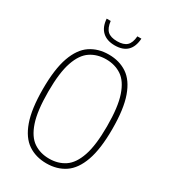

<svg xmlns="http://www.w3.org/2000/svg" viewBox="-223 -1040 1028 1159"><g transform="rotate(30 291.0 -460.5)"><path d="M291 9Q217 9 162.8 -27.5Q108.5 -64 78.8 -147.2Q49 -230.5 49 -370Q49 -509.5 78.8 -592.8Q108.5 -676 162.8 -712.5Q217 -749 291 -749Q365 -749 419.2 -712.5Q473.5 -676 503.2 -592.8Q533 -509.5 533 -370Q533 -230.5 503.2 -147.2Q473.5 -64 419.2 -27.5Q365 9 291 9ZM291 -24Q353 -24 399.2 -54.8Q445.5 -85.5 471.2 -160.5Q497 -235.5 497 -368Q497 -502.5 471.2 -578.2Q445.5 -654 399.2 -685Q353 -716 291 -716Q229 -716 182.8 -685.2Q136.5 -654.5 110.8 -579.5Q85 -504.5 85 -372Q85 -237.5 110.8 -161.8Q136.5 -86 182.8 -55Q229 -24 291 -24ZM292 -814Q237.5 -814 205.8 -843.2Q174 -872.5 170 -930H198Q203.5 -883.5 225.2 -863.2Q247 -843 292 -843Q337 -843 358.8 -863.2Q380.5 -883.5 384 -930H412Q404.5 -814 292 -814Z"/></g></svg>

Font: Encode Sans Condensed Condensed Thin
Style: Regular
Weight: 100
Width: 3
Designer: Multiple Designers
Foundry: Impallari Type
Version: Version 3.000; ttfautohint (v1.8.3) -l 8 -r 50 -G 200 -x 14 